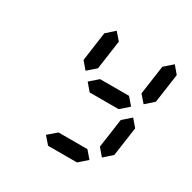

<svg xmlns="http://www.w3.org/2000/svg" viewBox="-174 -975 1148 1148"><g transform="rotate(30 400.0 -400.5)"><path d="M614.3 -100.1 571.3 -150.4 599.6 -350.6 656.7 -400.4 699.2 -350.6 670.9 -150.4ZM270 -500.5 227.5 -550.3 255.4 -750.5 312 -800.8 355.5 -750.5 327.1 -550.3ZM670.9 -500.5 627.4 -550.3 655.8 -750.5 712.9 -800.8 755.4 -750.5 727.1 -550.3ZM556.2 -400.4H356.4L313.5 -450.7L370.6 -500.5H570.3L613.3 -450.7ZM500 0H300.3L256.8 -50.3L314.5 -100.1H514.2L557.1 -50.3Z"/></g></svg>

Font: E1234
Style: Italic
Weight: 400
Italic angle: -8°
Designer: GGBotNet
Foundry: GGBotNet
Version: 1.04